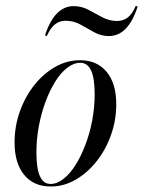

<svg xmlns="http://www.w3.org/2000/svg" viewBox="-20 -635 498 667"><path d="M156.5 12.9Q96.8 12.9 63.7 -27.8Q30.6 -68.5 30.6 -140.3Q30.6 -196.8 49.2 -248.4Q67.7 -300 99.6 -339.9Q131.5 -379.8 172.2 -402.8Q212.9 -425.8 258.1 -425.8Q316.9 -425.8 350.4 -385.5Q383.9 -345.2 383.9 -272.6Q383.9 -216.9 365.3 -165.3Q346.8 -113.7 314.9 -73.8Q283.1 -33.9 242.3 -10.5Q201.6 12.9 156.5 12.9ZM155.6 4Q178.2 4 200.8 -13.7Q223.4 -31.5 242.3 -61.7Q261.3 -91.9 276.6 -131.9Q291.9 -171.8 300.4 -216.9Q308.9 -262.1 308.9 -307.3Q308.9 -363.7 296.4 -390.3Q283.9 -416.9 258.9 -416.9Q236.3 -416.9 213.7 -399.6Q191.1 -382.3 172.2 -352Q153.2 -321.8 138.3 -281.9Q123.4 -241.9 114.9 -196.8Q106.5 -151.6 106.5 -105.6Q106.5 -50 118.5 -23Q130.6 4 155.6 4ZM358.1 -509.7Q330.6 -509.7 306.5 -523.4Q282.3 -537.1 258.9 -550Q235.5 -562.9 208.1 -562.9Q187.1 -562.9 171.4 -550.8Q155.6 -538.7 142.7 -509.7L136.3 -512.1Q153.2 -563.7 178.2 -588.7Q203.2 -613.7 235.5 -613.7Q263.7 -613.7 287.5 -600.8Q311.3 -587.9 335.5 -575Q359.7 -562.1 386.3 -562.1Q408.1 -562.1 423.8 -574.2Q439.5 -586.3 451.6 -614.5L458.1 -612.1Q441.9 -561.3 416.9 -535.5Q391.9 -509.7 358.1 -509.7Z"/></svg>

Font: Playfair 144pt SemiCondensed
Style: Italic
Weight: 400
Width: 4
Italic angle: -15.6°
Designer: Claus Eggers Sørensen
Foundry: Claus Eggers Sørensen
Version: Version 2.203